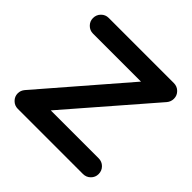

<svg xmlns="http://www.w3.org/2000/svg" viewBox="-138 -627 769 769"><g transform="rotate(45 246.0 -242.5)"><path d="M430 15H61Q43 15 30 2Q17 -11 17 -29Q17 -45 28 -58L333 -411H61Q43 -411 30 -424Q17 -437 17 -455Q17 -474 30 -487Q43 -500 61 -500H430Q449 -500 462 -487Q475 -474 475 -456Q475 -439 464 -426L159 -74H430Q449 -74 462 -61Q475 -48 475 -29Q475 -11 462 2Q449 15 430 15Z"/></g></svg>

Font: Hanken
Style: Book
Weight: 400
Designer: Alfredo Marco Pradil
Foundry: Hanken Design Co.
Version: Version 2.06 2014